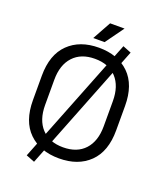

<svg xmlns="http://www.w3.org/2000/svg" viewBox="-170 -990 1010 1187"><g transform="rotate(20 334.5 -396.5)"><path d="M60.5 -269.8V-430.2Q60.5 -569 134.8 -641.5Q209 -714 334.2 -714Q459.5 -714 533.8 -641.5Q608 -569 608 -430.2V-269.8Q608 -131 533.8 -58.5Q459.5 14 334.2 14Q209 14 134.8 -58.5Q60.5 -131 60.5 -269.8ZM527 -267.2V-432.8Q527 -531 476.6 -586Q426.2 -641 334.2 -641Q243.2 -641 192.4 -586Q141.5 -531 141.5 -432.8V-267.2Q141.5 -169 192.4 -114Q243.2 -59 334.2 -59Q426.2 -59 476.6 -114Q527 -169 527 -267.2ZM197.2 86.2 141.2 64.2 472.2 -774.2 527.5 -752.2ZM279.5 -758 346.5 -879H441.5L354 -758Z"/></g></svg>

Font: Space 7353
Style: Regular
Weight: 400
Designer: Christine Claussen + Ruben Lyon  (Space 7353)
Version: Version 1.000;FEAKit 1.0